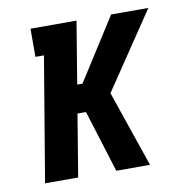

<svg xmlns="http://www.w3.org/2000/svg" viewBox="-65 -583 629 645"><g transform="rotate(-10 250.0 -260.0)"><path d="M38 0 109 -424H80V-520H237L202 -308H220L355 -520H482L307 -260L396 0H281L215 -212H186L151 0Z"/></g></svg>

Font: Iosevka Gothic
Style: Bold Italic
Weight: 700
Italic angle: -9°
Monospace: yes
Designer: Belleve Invis
Foundry: Belleve Invis
Version: Version 15.5.1; ttfautohint (v1.8.4)